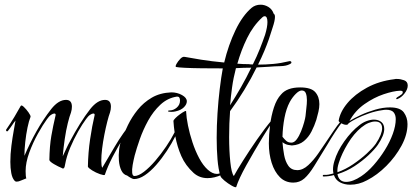

<svg xmlns="http://www.w3.org/2000/svg" viewBox="-20 -763 1789 817"><path d="M51 10Q45 10 42 6Q32 -5 28 -26.5Q24 -48 24 -74Q24 -107 28.5 -142.5Q33 -178 38.5 -207.5Q44 -237 46 -250Q39 -242 33 -232.5Q27 -223 13 -205Q12 -204 10 -204Q8 -204 6.5 -206.5Q5 -209 6 -211Q26 -240 41.5 -266Q57 -292 68 -312Q71 -318 81.5 -308Q92 -298 101.5 -284.5Q111 -271 110 -266Q103 -249 97 -220Q91 -191 87.5 -159Q84 -127 84 -100Q107 -154 135 -204Q163 -254 198 -299Q229 -338 261 -338Q286 -338 286 -309Q286 -297 282 -284Q276 -269 268.5 -239Q261 -209 255.5 -171.5Q250 -134 247 -98Q255 -115 262.5 -131.5Q270 -148 278 -162Q298 -200 320 -235.5Q342 -271 364 -299Q395 -338 427 -338Q452 -338 452 -309Q452 -297 448 -284Q443 -271 436.5 -245.5Q430 -220 424 -189.5Q418 -159 414.5 -130Q411 -101 411 -79Q411 -57 415 -49Q436 -84 468.5 -139.5Q501 -195 549 -254Q554 -260 557 -258Q560 -256 556 -251Q544 -234 533 -218.5Q522 -203 511 -186Q449 -87 426 -19Q423 -16 405.5 -22Q388 -28 372 -38Q356 -48 354 -54Q355 -114 363.5 -171Q372 -228 382 -270Q385 -280 377 -280Q372 -280 363.5 -274.5Q355 -269 346 -256Q331 -236 312.5 -203.5Q294 -171 278.5 -134Q263 -97 257 -63Q254 -40 243 -48Q228 -54 210 -64.5Q192 -75 190 -82Q191 -142 198.5 -185Q206 -228 216 -270Q219 -280 211 -280Q206 -280 197.5 -274.5Q189 -269 180 -256Q163 -233 141.5 -194.5Q120 -156 104.5 -113.5Q89 -71 89 -35Q89 -12 92 -4Q83 -1 71 4.5Q59 10 51 10Z M550 -1Q546 -1 537.5 -5.5Q529 -10 521 -16Q505 -20 496.5 -37.5Q488 -55 486 -79Q484 -103 487 -127Q490 -151 497 -167Q508 -197 524.5 -231Q541 -265 566 -296Q591 -327 626 -347.5Q661 -368 709 -370Q734 -370 754.5 -358.5Q775 -347 775 -332Q775 -319 762.5 -306.5Q750 -294 727 -289Q723 -288 718.5 -287.5Q714 -287 709 -287Q695 -287 695 -290Q695 -293 701 -293Q718 -293 732 -305Q746 -317 746 -335Q746 -353 733 -352Q693 -346 662.5 -317.5Q632 -289 610.5 -250Q589 -211 575 -171Q561 -131 553 -101Q548 -81 544.5 -61Q541 -41 542.5 -27.5Q544 -14 552 -14Q569 -14 592.5 -32Q616 -50 640.5 -78.5Q665 -107 687 -139.5Q709 -172 723 -200Q721 -212 720 -224Q719 -236 718 -248Q718 -252 726.5 -260.5Q735 -269 746 -277Q757 -285 765 -289Q773 -293 772 -288Q773 -263 780 -228.5Q787 -194 799 -157.5Q811 -121 827.5 -90Q844 -59 864 -41Q884 -23 903 -23Q908 -23 912.5 -24.5Q917 -26 921 -27Q925 -29 929 -29Q931 -29 931 -27Q931 -21 923 -19Q892 -5 863 -5Q829 -5 804 -27Q769 -59 751.5 -99Q734 -139 726 -183Q711 -153 690 -121Q669 -89 645 -61.5Q621 -34 596.5 -17.5Q572 -1 550 -1Z M985 33Q982 36 966 27Q950 18 935 5.5Q920 -7 918 -14Q909 -43 905.5 -85Q902 -127 902 -176Q902 -227 905.5 -281Q909 -335 915 -384.5Q921 -434 928 -472Q881 -472 838.5 -472.5Q796 -473 766.5 -474.5Q737 -476 729 -478Q725 -480 731 -491Q737 -502 747 -512.5Q757 -523 766 -521Q792 -516 836 -509Q880 -502 934 -497Q952 -572 982 -634.5Q1012 -697 1051 -730Q1067 -743 1089 -743Q1106 -743 1122 -733.5Q1138 -724 1145 -704Q1150 -702 1150 -691Q1150 -675 1140 -645.5Q1130 -616 1124 -596Q1116 -573 1104.5 -545.5Q1093 -518 1078 -488Q1110 -488 1143 -491Q1176 -494 1208 -502Q1210 -502 1210.5 -502.5Q1211 -503 1212 -503Q1220 -503 1220 -497Q1220 -493 1213 -490Q1198 -482 1173 -481.5Q1148 -481 1125 -479L1072 -476Q1049 -429 1019.5 -380.5Q990 -332 959 -290Q957 -265 956 -237Q955 -209 955 -180Q955 -122 960 -74Q965 -26 975 -14Q988 -38 1014.5 -80Q1041 -122 1073.5 -169Q1106 -216 1138 -254Q1143 -260 1146 -258Q1149 -256 1145 -251Q1134 -237 1123 -219.5Q1112 -202 1100 -183Q1060 -117 1028 -59.5Q996 -2 985 33ZM1056 -489Q1073 -523 1085.5 -554.5Q1098 -586 1108 -615Q1118 -648 1118 -669Q1118 -694 1106 -694Q1101 -694 1096 -689Q1057 -653 1031.5 -601Q1006 -549 990 -492Q1002 -491 1014 -490.5Q1026 -490 1039 -490Q1043 -489 1047 -489Q1051 -489 1056 -489ZM959 -315Q982 -351 1005.5 -392Q1029 -433 1049 -475Q1033 -475 1017 -474.5Q1001 -474 984 -473Q973 -431 967.5 -391Q962 -351 959 -315Z M1228 14Q1194 14 1171 -9Q1148 -32 1136 -70Q1124 -108 1124 -153Q1124 -189 1129 -229.5Q1134 -270 1145.5 -305.5Q1157 -341 1176 -361Q1201 -391 1257 -391Q1304 -391 1321.5 -371Q1339 -351 1339 -320Q1339 -305 1335 -287.5Q1331 -270 1326 -253Q1318 -228 1305.5 -203.5Q1293 -179 1273 -162.5Q1253 -146 1222 -144Q1218 -144 1205.5 -146.5Q1193 -149 1182 -158Q1184 -131 1189 -103.5Q1194 -76 1207 -57.5Q1220 -39 1245 -39Q1269 -39 1292 -60.5Q1315 -82 1334 -109.5Q1353 -137 1365 -155Q1382 -180 1399 -205.5Q1416 -231 1431 -248Q1436 -254 1438 -254Q1444 -254 1437 -245Q1406 -204 1372 -146Q1339 -92 1317 -56.5Q1295 -21 1275 -3.5Q1255 14 1228 14ZM1220 -156Q1232 -156 1242.5 -170Q1253 -184 1261 -204Q1269 -224 1274 -242Q1279 -260 1280 -269Q1281 -283 1283.5 -302Q1286 -321 1286 -337Q1286 -354 1281.5 -366Q1277 -378 1264 -378Q1253 -378 1238.5 -363.5Q1224 -349 1213 -329Q1198 -301 1190.5 -261.5Q1183 -222 1182 -181Q1189 -172 1197.5 -164Q1206 -156 1220 -156Z M1470 23Q1446 23 1427 13Q1408 3 1401 -18Q1379 -12 1356 -12Q1353 -12 1353.5 -15.5Q1354 -19 1357 -19Q1368 -18 1378 -20Q1388 -22 1399 -25Q1398 -29 1397.5 -33.5Q1397 -38 1397 -42Q1397 -59 1403 -78Q1415 -119 1445 -161.5Q1475 -204 1509 -230Q1524 -242 1540.5 -248Q1557 -254 1571 -254Q1590 -254 1602.5 -244Q1615 -234 1615 -214Q1615 -201 1608.5 -184.5Q1602 -168 1588 -147Q1574 -127 1548 -102.5Q1522 -78 1488.5 -56Q1455 -34 1416 -22Q1422 11 1453 11Q1481 11 1517 -13Q1544 -31 1570 -60.5Q1596 -90 1617.5 -124.5Q1639 -159 1651.5 -193.5Q1664 -228 1664 -256Q1664 -274 1655 -285Q1646 -296 1623 -296Q1619 -296 1614.5 -295.5Q1610 -295 1605 -294Q1577 -290 1548.5 -280Q1520 -270 1497 -258.5Q1474 -247 1462 -237Q1461 -232 1453 -232Q1444 -232 1433 -238Q1422 -244 1421 -249Q1427 -287 1458.5 -324.5Q1490 -362 1541.5 -390Q1593 -418 1658 -426Q1660 -427 1663.5 -427Q1667 -427 1670 -427Q1684 -427 1699.5 -421.5Q1715 -416 1715 -399Q1715 -383 1701.5 -365.5Q1688 -348 1672 -342Q1671 -341 1668 -341Q1666 -341 1666 -343.5Q1666 -346 1670 -349Q1674 -351 1680.5 -355.5Q1687 -360 1691 -363Q1694 -368 1694 -371Q1694 -377 1683 -377Q1654 -376 1612.5 -362Q1571 -348 1531 -320Q1491 -292 1467 -248Q1486 -260 1515 -273.5Q1544 -287 1577 -296.5Q1610 -306 1639 -306Q1683 -306 1698.5 -284.5Q1714 -263 1714 -235Q1714 -190 1688.5 -143Q1663 -96 1624 -57Q1585 -18 1542 4Q1507 23 1470 23ZM1416 -30Q1450 -42 1482.5 -64Q1515 -86 1540.5 -109.5Q1566 -133 1579 -151Q1593 -172 1599.5 -188.5Q1606 -205 1606 -217Q1606 -246 1576 -246Q1564 -246 1549 -240Q1534 -234 1518 -221Q1486 -195 1460 -152Q1434 -109 1422 -71Q1414 -47 1416 -30Z"/></svg>

Font: Festive
Style: Regular
Weight: 400
Designer: Robert E. Leuschke
Foundry: Robert E. Leuschke
Version: Version 1.101; ttfautohint (v1.8.3)